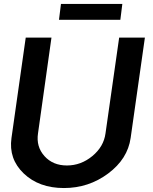

<svg xmlns="http://www.w3.org/2000/svg" viewBox="-20 -940 774 970"><path d="M288 -920H598L588 -840H278ZM303 10Q177 10 100 -63.5Q23 -137 38 -243L110 -750H240L172 -266Q162 -199 204.5 -151.5Q247 -104 318 -104Q389 -104 446.5 -151.5Q504 -199 513 -266L582 -750H712L640 -243Q625 -137 526.5 -63.5Q428 10 303 10Z"/></svg>

Font: Oakes Grotesk
Style: Bold Italic
Weight: 600
Italic angle: -8°
Designer: Samuel Oakes
Foundry: Samuel Oakes
Version: Version 1.000;PS 001.000;hotconv 1.0.88;makeotf.lib2.5.64775